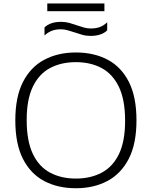

<svg xmlns="http://www.w3.org/2000/svg" viewBox="-20 -1042 848 1072"><path d="M403.5 9Q303 9 226.8 -31.2Q150.5 -71.5 108 -155.2Q65.5 -239 65.5 -370Q65.5 -501 108.5 -584.8Q151.5 -668.5 228 -708.8Q304.5 -749 403.5 -749Q504.5 -749 580.8 -708.8Q657 -668.5 699.5 -584.8Q742 -501 742 -370Q742 -239 698.8 -155.2Q655.5 -71.5 579.2 -31.2Q503 9 403.5 9ZM403.5 -45Q485.5 -45 547.5 -77.8Q609.5 -110.5 644 -181.5Q678.5 -252.5 678.5 -367.5Q678.5 -485 643.8 -557Q609 -629 547.2 -662Q485.5 -695 403.5 -695Q322 -695 260.2 -662.5Q198.5 -630 163.8 -558.8Q129 -487.5 129 -372.5Q129 -254.5 163.5 -182.5Q198 -110.5 260 -77.8Q322 -45 403.5 -45ZM486 -841.5Q461 -841.5 438.8 -847.8Q416.5 -854 395.5 -861.5Q376.5 -867.5 358 -873Q339.5 -878.5 320 -878.5Q290.5 -878.5 269 -870Q247.5 -861.5 228.5 -844V-889Q260.5 -920 321 -920Q346 -920 368.2 -913.8Q390.5 -907.5 411.5 -900Q430.5 -893.5 449 -888.2Q467.5 -883 487 -883Q516.5 -883 538 -891.2Q559.5 -899.5 578.5 -917.5V-872.5Q546.5 -841.5 486 -841.5ZM244 -979.5V-1022.5H563V-979.5Z"/></svg>

Font: Encode Sans Expanded Light
Style: Regular
Weight: 300
Width: 7
Designer: Multiple Designers
Foundry: Impallari Type
Version: Version 3.000; ttfautohint (v1.8.3) -l 8 -r 50 -G 200 -x 14 